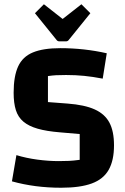

<svg xmlns="http://www.w3.org/2000/svg" viewBox="-20 -866 588 901"><path d="M57 -138Q103 -124 155 -117Q207 -110 256 -110Q282 -110 303.5 -111Q325 -112 354 -116V-237L261 -245Q199 -250 157 -262Q115 -274 90 -295Q65 -316 54.5 -349Q44 -382 44 -431Q44 -508 65 -554Q86 -600 134.5 -620Q183 -640 263 -640Q375 -640 481 -616L462 -497Q415 -506 375 -510Q335 -514 290 -514Q260 -514 243 -513Q226 -512 205 -509V-387L297 -380Q377 -374 424.5 -352.5Q472 -331 493.5 -290.5Q515 -250 515 -184Q515 -113 490 -69Q465 -25 410.5 -5Q356 15 267 15Q205 15 147.5 7.5Q90 0 36 -15ZM186 -846 274 -777 362 -846 404 -804 303 -679Q298 -672 290 -672H258Q250 -672 245 -679L144 -804Z"/></svg>

Font: Changa SemiBold
Style: Regular
Weight: 600
Designer: Eduardo Rodriguez Tunni
Foundry: Eduardo Rodriguez Tunni
Version: Version 3.002; ttfautohint (v1.8.2)